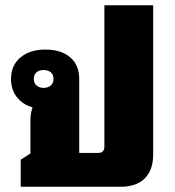

<svg xmlns="http://www.w3.org/2000/svg" viewBox="-20 -712 669 732"><path d="M59 0V-103L96 -127V-251Q96 -265 97.5 -276Q99 -287 104 -303Q67 -313 44.5 -341.5Q22 -370 22 -411Q22 -463 58 -493Q94 -523 153 -523Q213 -523 247.5 -493.5Q282 -464 282 -411V-129H354Q378 -129 378 -153V-692H564V-123Q564 -64 532 -32Q500 0 441 0ZM146 -377Q163 -377 173.5 -386Q184 -395 184 -411Q184 -428 173.5 -436.5Q163 -445 146 -445Q130 -445 119.5 -436.5Q109 -428 109 -411Q109 -395 119.5 -386Q130 -377 146 -377Z"/></svg>

Font: Noto Sans Thai Looped UI Black
Style: Regular
Weight: 900
Designer: Cadson Demak Team
Foundry: Cadson Demak Co., Ltd.
Version: Version 1.000